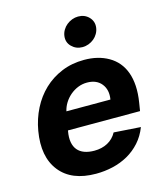

<svg xmlns="http://www.w3.org/2000/svg" viewBox="-115 -858 828 956"><g transform="rotate(-15 299.0 -379.5)"><path d="M38.4 -270.2Q48.7 -329.9 74.8 -381.4Q100.9 -432.9 140.8 -470.9Q180.8 -508.9 233.5 -530.7Q286.2 -552.6 349.8 -552.6Q422.2 -552.6 475.1 -522Q501.8 -506.7 521.1 -483.7Q540.5 -460.6 551.7 -429.9Q562.9 -399.1 565.2 -360.6Q567.5 -322.1 560 -275.6L553.3 -234H181.8L181.1 -230.1Q175.4 -198.2 179.7 -174.2Q183.9 -150.2 197.3 -134.2Q210.6 -118.3 232.4 -110.3Q254.3 -102.3 283.4 -102.3Q322.1 -102.3 351.9 -118.3Q381.7 -134.2 398.8 -165.5L536.9 -156.2Q520.2 -112.9 491.8 -81.3Q463.4 -49.7 427.2 -29.3Q391 -8.9 348.7 0.9Q306.5 10.7 262.1 10.7Q136 10.7 76.3 -65Q16.3 -141 38.4 -270.2ZM198.9 -327.8H425.8Q433.9 -376.4 408.7 -408Q383.5 -439.6 334.5 -439.6Q310 -439.6 287.6 -430.6Q265.3 -421.5 247.2 -406.1Q229 -390.6 216.4 -370.4Q203.8 -350.1 198.9 -327.8ZM286.2 -692.5Q288.4 -708.8 296.7 -722.8Q305 -736.9 317.5 -747Q329.9 -757.1 345.3 -763Q360.8 -768.8 376.8 -768.8Q410.5 -768.8 432.2 -746.4Q453.8 -723.7 449.9 -692.5Q447.8 -676.1 439.6 -661.9Q431.5 -647.7 419.2 -637.6Q407 -627.5 391.5 -621.6Q376.1 -615.8 359.4 -615.8Q326.7 -615.8 304 -638.5Q282 -660.5 286.2 -692.5Z"/></g></svg>

Font: Inter P
Style: Bold Italic
Weight: 700
Italic angle: 9.39999°
Designer: Rasmus Andersson
Foundry: rsms
Version: Version 3.018;git-588b23468